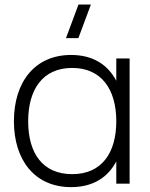

<svg xmlns="http://www.w3.org/2000/svg" viewBox="-20 -792 649 828"><path d="M372 -772.5H318.5L264.5 -627.5H318ZM481.5 -540V-443.5C445 -513 381 -555 286.5 -555C131 -555 40 -439.5 40 -269C40 -102 129.5 15 286.5 15C380.5 15 445 -26.5 481.5 -96V0H539V-540ZM291.5 -499C416.5 -499 481.5 -408 481.5 -269C481.5 -135 420.5 -41 291.5 -41C164.5 -41 101.5 -130.5 101.5 -269C101.5 -405.5 163.5 -499 291.5 -499Z"/></svg>

Font: Vela Sans Light
Style: Regular
Weight: 300
Designer: Principal design: Mikhail Sharanda - project Manrope.
Design modification: Ravid Balaliev
Foundry: Mikhail Sharanda
Version: Version 1.001